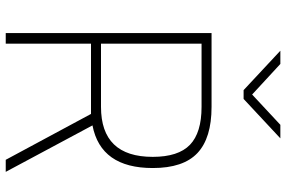

<svg xmlns="http://www.w3.org/2000/svg" viewBox="-180 -794 974 653"><g transform="rotate(90 306.5 -467.0)"><path d="M128 -290V0H92V-700H343Q449 -700 500 -652Q551 -604 551 -500Q551 -323 406 -295L564 0H523L367 -290ZM513 -500Q513 -587 472 -626.5Q431 -666 343 -666H128V-324H343Q513 -324 513 -500ZM286 -809 152 -934H197L301 -838L404 -934H450L316 -809Z"/></g></svg>

Font: Titillium Web ExtraLight
Style: Regular
Weight: 275
Version: Version 1.002;PS 57.000;hotconv 1.0.70;makeotf.lib2.5.55311